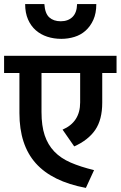

<svg xmlns="http://www.w3.org/2000/svg" viewBox="-30 -909 590 939"><path d="M441 -889Q441 -844 426.5 -812Q412 -780 388.5 -759Q365 -738 334 -728.5Q303 -719 270 -719Q233 -719 201 -729.5Q169 -740 145 -761Q121 -782 107 -814Q93 -846 93 -889H187Q190 -843 211 -824Q232 -805 267 -805Q303 -805 324.5 -826Q346 -847 347 -889ZM540 -636V-552H470V-407Q470 -324 436 -274Q402 -224 333 -193L276 -275Q362 -312 362 -408V-552H173V-361Q173 -294 188.5 -247.5Q204 -201 235.5 -168Q267 -135 315.5 -114Q364 -93 430 -77L390 10Q225 -21 145 -110.5Q65 -200 65 -356V-552H-10V-636Z"/></svg>

Font: Ek Mukta SemiBold
Style: Regular
Weight: 600
Designer: Girish Dalvi and Yashodeep Gholap
Foundry: Ek Type
Version: Version 2.538;PS 1.002;hotconv 16.6.51;makeotf.lib2.5.65220;